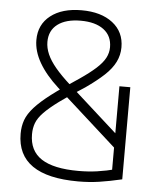

<svg xmlns="http://www.w3.org/2000/svg" viewBox="-53 -786 706 843"><g transform="rotate(5 300.0 -365.0)"><path d="M323 10Q53 10 53 -177Q53 -210 63 -237.5Q73 -265 99 -294Q125 -323 171 -358Q217 -393 289 -440Q333 -470 360 -494.5Q387 -519 399 -541.5Q411 -564 411 -589Q411 -639 374.5 -666.5Q338 -694 273 -694Q208 -694 171.5 -666.5Q135 -639 135 -589Q135 -562 147 -534.5Q159 -507 184.5 -476.5Q210 -446 250 -410L508 -178L478 -142L200 -392Q144 -443 115 -493.5Q86 -544 86 -593Q86 -661 136.5 -700.5Q187 -740 273 -740Q359 -740 410 -700.5Q461 -661 461 -593Q461 -559 446 -528.5Q431 -498 399.5 -468.5Q368 -439 318 -404Q250 -361 208 -330Q166 -299 143 -275Q120 -251 111.5 -228.5Q103 -206 103 -179Q103 -106 156.5 -71Q210 -36 320 -36Q363 -36 402 -41.5Q441 -47 488 -59L467 -27V-422H515V-16Q459 -3 415 3.5Q371 10 323 10Z"/></g></svg>

Font: M PLUS Code Latin Expanded Light
Style: Regular
Weight: 300
Width: 7
Designer: Coji Morishita
Foundry: UNDERFOREST DESIGN
Version: Version 1.002; ttfautohint (v1.8.3)